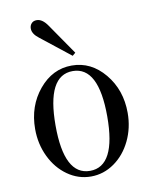

<svg xmlns="http://www.w3.org/2000/svg" viewBox="-80 -745 656 818"><g transform="rotate(-10 248.0 -336.0)"><path d="M359.9 -228Q359.9 -443.8 248 -443.8Q136.2 -443.8 136.2 -228Q136.2 -12.2 248 -12.2Q359.9 -12.2 359.9 -228ZM448.2 -228Q448.2 -163.1 421.6 -107.9Q395 -52.7 348.9 -20.3Q302.7 12.2 248 12.2Q193.4 12.2 147.2 -20.3Q101.1 -52.7 74.5 -107.9Q47.9 -163.1 47.9 -228Q47.9 -327.1 106.2 -397.5Q164.6 -467.8 248 -467.8Q331.5 -467.8 389.9 -397.5Q448.2 -327.1 448.2 -228ZM259.8 -507.8 131.8 -608.9Q104 -629.9 104 -652.8Q104 -666 112.1 -675Q120.1 -684.1 134.8 -684.1Q159.2 -684.1 181.2 -651.9L272.9 -519Z"/></g></svg>

Font: Flanker Steampunk
Style: Regular
Weight: 400
Designer: Alexey Kryukov, Leonardo Di Lena
Foundry: Alexey Kryukov, Leonardo Di Lena
Version: 1.210